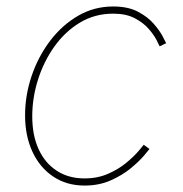

<svg xmlns="http://www.w3.org/2000/svg" viewBox="-20 -574 575 602"><path d="M245.1 7.8Q189 7.8 147 -20.3Q105 -48.3 81.8 -98.1Q58.6 -147.9 58.6 -212.4Q58.6 -274.9 79.1 -335.7Q99.6 -396.5 137 -445.8Q174.3 -495.1 224.6 -524.4Q274.9 -553.7 335 -553.7Q380.9 -553.7 411.9 -537.6Q442.9 -521.5 461.9 -499.5Q481 -477.5 490.2 -459.7Q499.5 -441.9 501 -438.5L480.5 -428.7Q479 -432.6 470.7 -448.7Q462.4 -464.8 445.8 -483.9Q429.2 -502.9 402.1 -517.1Q375 -531.2 335 -531.2Q277.3 -531.2 230.7 -503.2Q184.1 -475.1 150.6 -428.2Q117.2 -381.3 99.1 -324.2Q81.1 -267.1 81.1 -209Q81.1 -149.9 101.1 -106.2Q121.1 -62.5 158 -38.6Q194.8 -14.6 245.1 -14.6Q286.1 -14.6 319.3 -29.3Q352.5 -43.9 376.5 -64Q400.4 -84 414.3 -100.3Q428.2 -116.7 430.7 -120.1L448.7 -106.9Q446.3 -103.5 431.2 -85.7Q416 -67.9 389.6 -46.1Q363.3 -24.4 326.9 -8.3Q290.5 7.8 245.1 7.8Z"/></svg>

Font: Inter Thin
Style: Italic
Weight: 250
Italic angle: -9.3988°
Designer: Rasmus Andersson
Foundry: rsms
Version: Version 4.001;git-66647c0bb